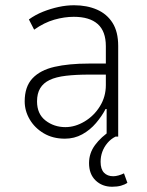

<svg xmlns="http://www.w3.org/2000/svg" viewBox="-20 -520 559 731"><path d="M227 8Q181 8 146.5 -12.5Q112 -33 93 -65.5Q74 -98 74 -134Q74 -190 103.5 -221.5Q133 -253 187.5 -265.5Q242 -278 318 -278H393V-236H320Q269 -236 231 -231.5Q193 -227 169 -215.5Q145 -204 133 -184Q121 -164 121 -134Q121 -86 153.5 -61Q186 -36 229 -36Q266 -36 302 -57.5Q338 -79 360.5 -115.5Q383 -152 383 -196V-344Q383 -401 352 -428.5Q321 -456 261 -456Q225 -456 186.5 -445Q148 -434 110 -407L90 -446Q115 -464 144 -475.5Q173 -487 203 -493.5Q233 -500 262 -500Q311 -500 349 -483.5Q387 -467 408.5 -433Q430 -399 430 -345V0H386V-105H382Q368 -78 345.5 -51.5Q323 -25 293 -8.5Q263 8 227 8ZM407 191Q369 191 344 167Q319 143 319 101Q319 63 342 32Q365 1 402 -23L420 0Q402 9 389 24.5Q376 40 369.5 58Q363 76 363 96Q363 124 376 137.5Q389 151 411 151Q420 151 431 148Q442 145 452 140L465 176Q455 183 440.5 187Q426 191 407 191Z"/></svg>

Font: Nunito Sans 7pt Condensed ExtraLight
Style: Regular
Weight: 250
Width: 3
Designer: Vernon Adams
Foundry: Vernon Adams
Version: Version 3.101;gftools[0.9.27]